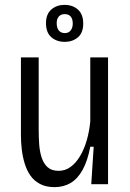

<svg xmlns="http://www.w3.org/2000/svg" viewBox="-20 -757 536 789"><path d="M204 12Q169 12 144.5 -1Q120 -14 105 -35.5Q90 -57 81.5 -85Q73 -113 69.5 -142.5Q66 -172 66 -201V-521H139V-223Q139 -194 141 -164.5Q143 -135 151 -110Q159 -85 175.5 -70Q192 -55 221 -55Q248 -55 270 -71Q292 -87 309 -115.5Q326 -144 336.5 -180.5Q347 -217 351 -258V-521H424V-210V0H355L365 -154H351Q340 -96 319.5 -59Q299 -22 270 -5Q241 12 204 12ZM246 -585Q213 -585 191 -604Q169 -623 169 -662Q169 -699 191 -718Q213 -737 245 -737Q279 -737 300.5 -717.5Q322 -698 322 -660Q322 -622 300 -603.5Q278 -585 246 -585ZM247 -621Q262 -621 270.5 -632Q279 -643 279 -660Q279 -679 270.5 -689Q262 -699 246 -699Q230 -699 221.5 -689Q213 -679 213 -662Q213 -643 221.5 -632Q230 -621 247 -621Z"/></svg>

Font: Bricolage Grotesque SemiCondensed Light
Style: Regular
Weight: 300
Width: 4
Designer: Mathieu Triay
Foundry: Atelier Triay
Version: Version 1.000;gftools[0.9.30]